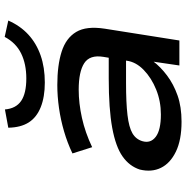

<svg xmlns="http://www.w3.org/2000/svg" viewBox="-8 -758 776 799"><g transform="rotate(-90 379.5 -359.0)"><path d="M272 9Q196 9 147.5 -14.5Q99 -38 80 -77Q61 -116 73 -165Q87 -208 127.5 -236.5Q168 -265 246.5 -279.5Q325 -294 452 -294H560L550 -222H434Q351 -222 300 -216Q249 -210 224 -195.5Q199 -181 191 -154Q181 -120 209 -98.5Q237 -77 302 -77Q357 -77 405.5 -96.5Q454 -116 487.5 -148.5Q521 -181 526 -220L542 -317Q551 -373 515.5 -396Q480 -419 405 -419Q349 -419 288 -405.5Q227 -392 166 -363L140 -445Q184 -466 232 -480Q280 -494 329 -501Q378 -508 425 -508Q507 -508 563.5 -490Q620 -472 645.5 -429.5Q671 -387 659 -310L610 0H506L522 -109L524 -110Q501 -79 464.5 -51.5Q428 -24 381 -7.5Q334 9 272 9ZM435 -560Q375 -560 332.5 -577Q290 -594 269 -627Q248 -660 247 -712L323 -726Q327 -680 358.5 -658.5Q390 -637 452 -637Q512 -637 556 -658.5Q600 -680 625 -727L693 -712Q671 -662 634.5 -628.5Q598 -595 548 -577.5Q498 -560 435 -560Z"/></g></svg>

Font: Nunito Sans 7pt Expanded SemiBold
Style: Italic
Weight: 600
Width: 7
Italic angle: -9°
Designer: Vernon Adams
Foundry: Vernon Adams
Version: Version 3.101;gftools[0.9.27]